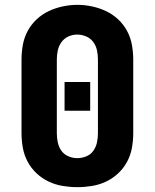

<svg xmlns="http://www.w3.org/2000/svg" viewBox="-20 -766 640 794"><path d="M300 8Q270 8 239.5 3Q209 -2 181.5 -15Q154 -28 131.5 -49Q109 -70 94.5 -97Q80 -124 74.5 -154.5Q69 -185 69 -215V-520Q69 -550 74.5 -580.5Q80 -611 94.5 -638Q109 -665 131.5 -686Q154 -707 181.5 -720Q209 -733 239.5 -739.5Q270 -746 300 -746Q330 -746 360.5 -739.5Q391 -733 418.5 -720Q446 -707 468.5 -686Q491 -665 505.5 -638Q520 -611 525.5 -580.5Q531 -550 531 -520V-215Q531 -185 525.5 -154.5Q520 -124 505.5 -97Q491 -70 468.5 -49Q446 -28 418.5 -15Q391 -2 360.5 3Q330 8 300 8ZM300 -112Q319 -112 337 -119.5Q355 -127 366 -142.5Q377 -158 381 -177Q385 -196 385 -215V-520Q385 -539 381 -558Q377 -577 365.5 -592.5Q354 -608 336 -615.5Q318 -623 299 -623Q280 -623 262.5 -615Q245 -607 234 -591.5Q223 -576 219 -557.5Q215 -539 215 -520V-215Q215 -196 219 -177Q223 -158 234 -142.5Q245 -127 263 -119.5Q281 -112 300 -112ZM247 -308V-427H353V-308Z"/></svg>

Font: Iosevka Curly Heavy Extended
Style: Regular
Weight: 900
Width: 7
Monospace: yes
Designer: Belleve Invis
Foundry: Belleve Invis
Version: Version 11.1.0; ttfautohint (v1.8.3)